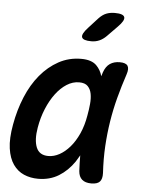

<svg xmlns="http://www.w3.org/2000/svg" viewBox="-55 -831 710 888"><g transform="rotate(5 300.0 -387.5)"><path d="M155 10Q119 10 89 -3Q59 -16 39 -44.5Q19 -73 12.5 -118.5Q6 -164 18 -230Q30 -298 55 -358.5Q80 -419 117 -463.5Q154 -508 201.5 -534Q249 -560 306 -560Q354 -560 377 -537Q397 -517 405 -488Q408 -497 411 -507Q421 -535 439.5 -547.5Q458 -560 485 -560Q513 -560 521.5 -547Q530 -534 521 -507Q502 -450 487.5 -395Q473 -340 464 -283.5Q455 -227 451.5 -167.5Q448 -108 452 -42Q453 -15 441.5 -2.5Q430 10 402 10Q374 10 359 -3Q344 -16 342 -42Q340 -80 340 -115Q331 -99 322 -85Q292 -41 250.5 -15.5Q209 10 155 10ZM193 -99Q219 -99 244.5 -113Q270 -127 292.5 -153Q315 -179 332 -216.5Q349 -254 357 -302Q362 -329 364.5 -355.5Q367 -382 363 -403Q359 -424 346 -437.5Q333 -451 306 -451Q276 -451 248.5 -433.5Q221 -416 198 -385.5Q175 -355 158 -314Q141 -273 133 -226Q123 -168 137 -133.5Q151 -99 193 -99ZM345 -645Q306 -645 301 -660Q296 -675 326 -707L368 -753Q385 -771 402.5 -778Q420 -785 442 -785Q482 -785 487 -769.5Q492 -754 461 -723L414 -675Q399 -660 382 -652.5Q365 -645 345 -645Z"/></g></svg>

Font: Maple Mono NL SemiBold
Style: Italic
Weight: 600
Italic angle: -10°
Monospace: yes
Designer: subframe7536
Version: Version 7.000